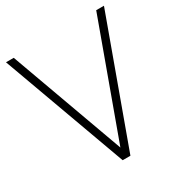

<svg xmlns="http://www.w3.org/2000/svg" viewBox="-174 -878 952 1006"><g transform="rotate(-30 301.5 -375.0)"><path d="M278.1 0H325L597.9 -750H551L301 -63.5L52.1 -750H5.2Z"/></g></svg>

Font: Manrope3 Thin
Style: Regular
Weight: 100
Width: 4
Designer: Mikhail Sharanda
Foundry: Mikhail Sharanda
Version: Version 3.000;PS 003.000;hotconv 1.0.88;makeotf.lib2.5.64775